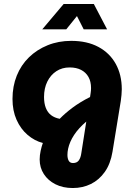

<svg xmlns="http://www.w3.org/2000/svg" viewBox="-20 -730 676 968"><path d="M347 218Q297 218 259.5 199Q222 180 201 147.5Q180 115 180 74Q180 53 185 30Q190 7 196 -9Q154 -20 119 -50Q84 -80 63.5 -126Q43 -172 43 -231Q43 -295 64.5 -348.5Q86 -402 126 -441Q166 -480 220.5 -502Q275 -524 339 -524Q419 -524 476 -493.5Q533 -463 563.5 -408Q594 -353 594 -280Q594 -266 592.5 -251Q591 -236 589 -221L547 36Q537 96 508.5 136.5Q480 177 438.5 197.5Q397 218 347 218ZM348 92Q368 92 377.5 78.5Q387 65 390 42L415 -117Q396 -101 380.5 -84Q365 -67 353.5 -49.5Q342 -32 334.5 -14.5Q327 3 323.5 19.5Q320 36 320 51Q320 69 326.5 80.5Q333 92 348 92ZM281 -131Q308 -159 345.5 -187Q383 -215 434 -241L437 -261Q438 -268 438.5 -274Q439 -280 439 -286Q439 -319 426 -342Q413 -365 389 -377.5Q365 -390 331 -390Q293 -390 264 -371Q235 -352 218.5 -318.5Q202 -285 202 -241Q202 -209 211 -186Q220 -163 237.5 -149.5Q255 -136 281 -131ZM193 -582 301 -710H453L520 -582H402L368 -649L314 -582Z"/></svg>

Font: MuseoModerno
Style: Bold Italic
Weight: 700
Italic angle: -9°
Designer: Pablo Cosgaya, Héctor Gatti, Marcela Romero, and the Authors of The MuseoModerno Project.
Foundry: Omnibus-Type Team
Version: Version 1.003